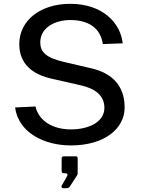

<svg xmlns="http://www.w3.org/2000/svg" viewBox="-20 -752 738 1006"><path d="M352 10C527 10 633 -78 633 -188C633 -266 603 -364 450 -396L313 -428C220 -450 191 -480 191 -530C191 -606 266 -647 348 -647C434 -647 505 -613 519 -521L623 -525C611 -633 517 -732 348 -732C193 -732 80 -646 81 -519C82 -418 148 -361 258 -338L399 -306C479 -289 527 -251 527 -187C527 -116 451 -74 351 -74C261 -74 184 -115 166 -194L59 -189C77 -57 211 10 352 10ZM310 234H325C336 234 341 232 346 225L385 165C385 163 387 159 387 156V77C387 71 384 67 377 67H314C307 67 303 71 303 79V142C303 152 306 156 316 156H325C333 156 337 164 331 172L303 221C300 227 304 234 310 234Z"/></svg>

Font: United Sans Medium
Style: Regular
Weight: 500
Designer: Pablo Impallari, Rodrigo Fuenzalida (Modified by Dan O. Williams)
Version: Version 1.000;PS 001.000;hotconv 1.0.88;makeotf.lib2.5.64775